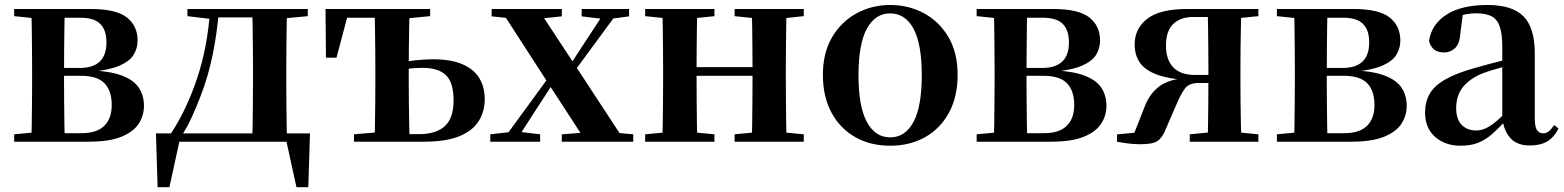

<svg xmlns="http://www.w3.org/2000/svg" viewBox="-20 -572 6314 775"><path d="M37.2 0V-29.9L147 -40.2L173.9 -34.4H309.4Q370.3 -34.4 400.6 -63.8Q431 -93.3 431 -148.7Q431 -205.2 402 -235.7Q373 -266.1 306.1 -266.1H173.9V-297.7H301.9Q409.7 -297.7 409.7 -401Q409.7 -449.9 385.1 -475.1Q360.5 -500.4 304.9 -500.4H173.9L147 -495.5L37.2 -506.8V-535.7H346.1Q449 -535.7 492.2 -501.5Q535.4 -467.3 535.4 -408.4Q535.4 -377.9 519.7 -351.4Q504 -324.9 461.3 -306.5Q418.6 -288.2 336.8 -281L338.3 -288Q421.9 -285.7 470.7 -267.5Q519.6 -249.2 540.3 -218.1Q561.1 -186.9 561.1 -144.2Q561.1 -106.6 540.7 -73.9Q520.2 -41.2 471.3 -20.6Q422.3 0 336.3 0ZM105.9 0Q107.6 -25.5 108.1 -67.4Q108.6 -109.4 109.1 -154.7Q109.6 -200 109.6 -234.8V-301.2Q109.6 -335.7 109.1 -381Q108.6 -426.4 108.1 -468.7Q107.6 -511 105.9 -535.7H241.5Q240.5 -511 240 -468.2Q239.5 -425.4 239 -376.5Q238.5 -327.7 238.5 -284.5V-234.8Q238.5 -200 239 -154.7Q239.5 -109.4 240 -67.4Q240.5 -25.5 241.5 0Z M1155.1 0H687.3L707.5 -16.4L663.8 183.5H616.2L609.5 -33.6H1231.2L1224.5 183.5H1176.6L1132.5 -17.9ZM997.4 0Q999.2 -25.5 999.7 -67.4Q1000.2 -109.4 1000.7 -154.7Q1001.2 -200 1001.2 -234.8V-301.2Q1001.2 -335.7 1000.7 -381Q1000.2 -426.4 999.7 -468.7Q999.2 -511 997.4 -535.7H1138.6Q1137.6 -511 1137.1 -468.7Q1136.6 -426.4 1136.1 -381Q1135.6 -335.7 1135.6 -301.2V-234.8Q1135.6 -200 1136.1 -154.7Q1136.6 -109.4 1137.1 -67.4Q1137.6 -25.5 1138.6 0ZM736.5 -506.8V-535.7H838.5V-495.5H831.4ZM1072 -495.5V-535.7H1222.4V-506.8L1102 -495.5ZM668.9 -31.5Q731.7 -125.6 775.2 -254.7Q818.7 -383.7 828.1 -535.7H864.1Q856.9 -440.9 838.4 -350.8Q819.9 -260.8 788.9 -182.2Q772 -138.1 753.2 -97.1Q734.3 -56.1 711.3 -21.6V-8.9ZM838.5 -501.8V-535.7H1073.3V-501.8Z M1562.6 0V-30.5H1670.5Q1740.3 -30.5 1775.6 -62.9Q1810.8 -95.4 1810.8 -166.5Q1810.8 -238.7 1780.1 -268.4Q1749.3 -298.1 1686.9 -298.1Q1656.5 -298.1 1630.2 -294.9Q1603.8 -291.8 1577.8 -285.8V-316.8Q1615.6 -324 1653.9 -328.3Q1692.3 -332.7 1728.2 -332.7Q1800.4 -332.7 1846.3 -312.9Q1892.2 -293.2 1914.4 -257.1Q1936.6 -221 1936.6 -172.1Q1936.6 -122.3 1912.4 -83.4Q1888.2 -44.5 1834.6 -22.2Q1780.9 0 1690.4 0ZM1491.9 0Q1492.9 -25.5 1493.5 -67.4Q1494.1 -109.4 1494.6 -154.7Q1495.1 -200 1495.1 -234.8V-301.2Q1495.1 -335.7 1494.6 -381Q1494.1 -426.4 1493.5 -468.7Q1492.9 -511 1491.9 -535.7H1633.6Q1632.6 -511 1631.7 -468.7Q1630.9 -426.4 1630.4 -381Q1629.9 -335.7 1629.9 -301.2V-234.8Q1629.9 -200 1630.4 -154.7Q1630.9 -109.4 1631.7 -67.4Q1632.6 -25.5 1633.6 0ZM1295.7 -339.1 1294 -535.7H1564.1V-500.4H1325.5L1390.1 -534.2L1338.2 -339.1ZM1408.8 0V-29.9L1531.5 -40.2H1562.6V0ZM1564.1 -495.5V-535.7H1716.2V-506.8L1598.5 -495.5Z M1959 0V-29.9L2047.5 -39.9H2076.6L2160.3 -29.9V0ZM2004.7 0 2232.4 -311.7 2254.2 -291.7H2249.5L2154.3 -146L2060.4 0ZM2247.6 0V-29.9L2385.4 -40.2H2422.6L2536.2 -29.9V0ZM2266.1 -239.8 2244.2 -261.5H2249.8L2339.3 -399.1L2429 -535.7H2483.7ZM2346.1 0 2195.7 -231.4 1999.1 -535.7H2151.8L2297 -315.2L2503.5 0ZM1964.5 -506V-535.7H2247.8V-506L2139.7 -494.8H2073.2ZM2327.9 -506V-535.7H2519.3V-506L2442.2 -495.5H2414Z M2652.9 0Q2654.6 -25.5 2655.1 -67.5Q2655.6 -109.6 2656.1 -154.8Q2656.6 -200 2656.6 -234.8V-301.2Q2656.6 -335.7 2656.1 -381.1Q2655.6 -426.5 2655.1 -468.7Q2654.6 -511 2652.9 -535.7H2794.6Q2793.6 -510.7 2793.1 -467.8Q2792.6 -425 2792.1 -378Q2791.6 -331 2791.6 -291.8V-270.6Q2791.6 -217.9 2792.1 -165Q2792.6 -112.1 2793.1 -68.6Q2793.6 -25.1 2794.6 0ZM3013.6 0Q3015.6 -25.1 3016.1 -68.6Q3016.6 -112.1 3017.1 -165Q3017.6 -217.9 3017.6 -270.6V-291.8Q3017.6 -330.7 3017.1 -378Q3016.6 -425.4 3016.1 -468.1Q3015.6 -510.7 3013.6 -535.7H3155Q3154 -510.7 3153.5 -468.5Q3153 -426.3 3152.5 -381Q3152 -335.6 3152 -301.2V-234.8Q3152 -200 3152.5 -154.8Q3153 -109.6 3153.5 -67.5Q3154 -25.5 3155 0ZM2584.2 0V-29.9L2694 -40.2H2755.6L2863.8 -29.9V0ZM2584.2 -506.8V-535.7H2863.8V-506.8L2755.6 -495.5H2694ZM2945.2 0V-29.9L3053.9 -40.2H3116.5L3224.4 -29.9V0ZM2945.2 -506.8V-535.7H3224.4V-506.8L3116.5 -495.5H3053.9ZM2723.9 -265.9V-301H3084.1V-265.9Z M3573 16.2Q3493.7 16.2 3432.5 -18.3Q3371.3 -52.8 3336.5 -117Q3301.6 -181.2 3301.6 -269.8Q3301.6 -359.1 3338.8 -422Q3376 -484.9 3437.9 -518.4Q3499.8 -551.9 3573 -551.9Q3647.1 -551.9 3709.1 -518.8Q3771 -485.6 3808.2 -422.7Q3845.4 -359.8 3845.4 -269.8Q3845.4 -180.5 3810 -116.3Q3774.6 -52 3713.4 -17.9Q3652.2 16.2 3573 16.2ZM3573 -17.5Q3634 -17.5 3667.4 -80.1Q3700.7 -142.6 3700.7 -268.1Q3700.7 -394.2 3667.4 -456.1Q3634 -518 3573 -518Q3512.7 -518 3479 -456.1Q3445.2 -394.2 3445.2 -268.1Q3445.2 -142.6 3479 -80.1Q3512.7 -17.5 3573 -17.5Z M3922.2 0V-29.9L4032 -40.2L4058.9 -34.4H4194.4Q4255.3 -34.4 4285.6 -63.8Q4316 -93.3 4316 -148.7Q4316 -205.2 4287 -235.7Q4258 -266.1 4191.1 -266.1H4058.9V-297.7H4186.9Q4294.7 -297.7 4294.7 -401Q4294.7 -449.9 4270.1 -475.1Q4245.5 -500.4 4189.9 -500.4H4058.9L4032 -495.5L3922.2 -506.8V-535.7H4231.1Q4334 -535.7 4377.2 -501.5Q4420.4 -467.3 4420.4 -408.4Q4420.4 -377.9 4404.7 -351.4Q4389 -324.9 4346.3 -306.5Q4303.6 -288.2 4221.8 -281L4223.3 -288Q4306.9 -285.7 4355.7 -267.5Q4404.6 -249.2 4425.3 -218.1Q4446.1 -186.9 4446.1 -144.2Q4446.1 -106.6 4425.7 -73.9Q4405.2 -41.2 4356.3 -20.6Q4307.3 0 4221.3 0ZM3990.9 0Q3992.6 -25.5 3993.1 -67.4Q3993.6 -109.4 3994.1 -154.7Q3994.6 -200 3994.6 -234.8V-301.2Q3994.6 -335.7 3994.1 -381Q3993.6 -426.4 3993.1 -468.7Q3992.6 -511 3990.9 -535.7H4126.5Q4125.5 -511 4125 -468.2Q4124.5 -425.4 4124 -376.5Q4123.5 -327.7 4123.5 -284.5V-234.8Q4123.5 -200 4124 -154.7Q4124.5 -109.4 4125 -67.4Q4125.5 -25.5 4126.5 0Z M4772 -535.7H5059.4V-506.8L4949.7 -495.5L4919.8 -503.5H4797.4Q4744.7 -503.5 4715.5 -474.9Q4686.4 -446.3 4686.4 -388.3Q4686.4 -330.9 4715.8 -300.1Q4745.2 -269.4 4804.6 -269.4H4919.8V-237H4818Q4780.2 -237 4763.8 -215.8Q4747.5 -194.5 4730.6 -154.9L4685 -49.7Q4672 -16.8 4652.9 -3.3Q4633.9 10.2 4583.8 10.2Q4561.7 10.2 4538.6 7.7Q4515.6 5.2 4488.9 0V-29.6L4625.5 -42.4L4549.1 -11.2L4599.7 -139.9Q4620.8 -195.5 4661.2 -224.7Q4701.6 -253.9 4779 -258.1L4775.5 -247.9Q4698.1 -253.3 4650.5 -270.7Q4603 -288.1 4581.5 -318.6Q4560 -349.1 4560 -392.7Q4560 -456.4 4610.5 -496Q4661.1 -535.7 4772 -535.7ZM4854.7 0Q4855.7 -25.5 4856.2 -67.9Q4856.7 -110.4 4857.2 -158.9Q4857.7 -207.5 4857.7 -248.7V-301.2Q4857.7 -335.7 4857.2 -381Q4856.7 -426.4 4856.2 -468.7Q4855.7 -511 4854.7 -535.7H4990.8Q4989.8 -511 4988.9 -468.7Q4988 -426.4 4987.5 -381Q4987 -335.7 4987 -301.2V-234.8Q4987 -200 4987.5 -154.7Q4988 -109.4 4988.9 -67.4Q4989.8 -25.5 4990.8 0ZM4782.4 0V-29.9L4888.6 -40.2H4952.2L5059.4 -29.9V0Z M5134.2 0V-29.9L5244 -40.2L5270.9 -34.4H5406.4Q5467.3 -34.4 5497.6 -63.8Q5528 -93.3 5528 -148.7Q5528 -205.2 5499 -235.7Q5470 -266.1 5403.1 -266.1H5270.9V-297.7H5398.9Q5506.7 -297.7 5506.7 -401Q5506.7 -449.9 5482.1 -475.1Q5457.5 -500.4 5401.9 -500.4H5270.9L5244 -495.5L5134.2 -506.8V-535.7H5443.1Q5546 -535.7 5589.2 -501.5Q5632.4 -467.3 5632.4 -408.4Q5632.4 -377.9 5616.7 -351.4Q5601 -324.9 5558.3 -306.5Q5515.6 -288.2 5433.8 -281L5435.3 -288Q5518.9 -285.7 5567.7 -267.5Q5616.6 -249.2 5637.3 -218.1Q5658.1 -186.9 5658.1 -144.2Q5658.1 -106.6 5637.7 -73.9Q5617.2 -41.2 5568.3 -20.6Q5519.3 0 5433.3 0ZM5202.9 0Q5204.6 -25.5 5205.1 -67.4Q5205.6 -109.4 5206.1 -154.7Q5206.6 -200 5206.6 -234.8V-301.2Q5206.6 -335.7 5206.1 -381Q5205.6 -426.4 5205.1 -468.7Q5204.6 -511 5202.9 -535.7H5338.5Q5337.5 -511 5337 -468.2Q5336.5 -425.4 5336 -376.5Q5335.5 -327.7 5335.5 -284.5V-234.8Q5335.5 -200 5336 -154.7Q5336.5 -109.4 5337 -67.4Q5337.5 -25.5 5338.5 0Z M5875.6 16.2Q5813.2 16.2 5772.8 -19.4Q5732.3 -54.9 5732.3 -117.6Q5732.3 -161.2 5751 -193.6Q5769.7 -226.1 5814.1 -251.5Q5858.6 -277 5934.4 -297.9Q5973.8 -309.4 6023.4 -322Q6073 -334.6 6113 -344.4V-318.9Q6073 -308.9 6033 -297.6Q5992.9 -286.4 5966.1 -276.7Q5912.3 -254.9 5885.1 -220.6Q5857.8 -186.4 5857.8 -135.9Q5857.8 -90.4 5880.1 -67.9Q5902.3 -45.3 5939 -45.3Q5955.3 -45.3 5973.7 -52.6Q5992.1 -59.9 6016.4 -79.7Q6040.8 -99.4 6074.3 -135.5L6089.8 -82.4H6054.7Q6025.6 -50.6 6000.2 -28.7Q5974.7 -6.8 5945.4 4.7Q5916 16.2 5875.6 16.2ZM6155.1 15.2Q6103.6 15.2 6076.9 -14.2Q6050.2 -43.6 6043.9 -94V-96.5V-381.4Q6043.9 -434.7 6033.8 -464.5Q6023.7 -494.3 6000.6 -506.3Q5977.5 -518.3 5939 -518.3Q5913.4 -518.3 5886.3 -512.2Q5859.2 -506.1 5822.8 -491.2L5885.1 -516.3L5874.9 -439.2Q5872.3 -395.9 5853.6 -378Q5834.8 -360.2 5809.3 -360.2Q5760.1 -360.2 5748.2 -406.5Q5757.9 -473.5 5818.4 -512.7Q5878.9 -551.9 5984.1 -551.9Q6084.4 -551.9 6129.7 -505.9Q6175.1 -459.8 6175.1 -356.2V-94.8Q6175.1 -60.3 6183.8 -47Q6192.6 -33.8 6208.7 -33.8Q6220.3 -33.8 6230.3 -40.9Q6240.3 -48.1 6253.7 -67.2L6270.9 -53.4Q6253 -17.5 6225.2 -1.1Q6197.4 15.2 6155.1 15.2Z"/></svg>

Font: Noto Serif KR
Style: Regular
Weight: 200
Designer: Ryoko NISHIZUKA 西塚涼子 (kana & ideographs); Frank Grießhammer (Latin, Greek & Cyrillic); Wenlong ZHANG 张文龙 (bopomofo); San
Foundry: Adobe
Version: Version 2.001;hotconv 1.1.0;makeotfexe 2.6.0